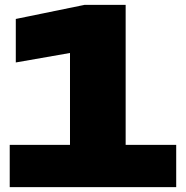

<svg xmlns="http://www.w3.org/2000/svg" viewBox="-20 -770 765 790"><path d="M328 -750 45 -692V-513L268 -552V-174H20V0H705V-174H497V-750Z"/></svg>

Font: Bounded ExtBd
Style: Regular
Weight: 800
Designer: Vlad Churkin
Version: Version 3.0